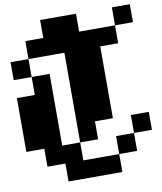

<svg xmlns="http://www.w3.org/2000/svg" viewBox="-96 -877 892 1054"><g transform="rotate(-10 350.0 -350.0)"><path d="M100 -700H200V-800H400V-700H600V-600H500V-200H400V-100H300V-600H100ZM0 -100V-400H100V-500H200V-100H300V0H500V100H200V0H100V-100ZM0 -500V-600H100V-500ZM500 0V-100H600V0ZM600 -100V-200H700V-100ZM600 -700V-800H700V-700Z"/></g></svg>

Font: FT88 Gothique
Style: Regular
Weight: 400
Designer: Ange Degheest & Oriane Charvieux
Foundry: Velvetyne Type Foundry
Version: Version 1.000;FEAKit 1.0